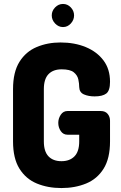

<svg xmlns="http://www.w3.org/2000/svg" viewBox="-20 -946 613 972"><path d="M291 6Q222 6 166.5 -17Q111 -40 78.5 -92Q46 -144 46 -230V-495Q46 -581 78.5 -633Q111 -685 166 -708Q221 -731 286 -731Q358 -731 414.5 -707.5Q471 -684 504 -640Q537 -596 537 -532Q537 -487 518 -472.5Q499 -458 459 -458Q428 -458 405 -468Q382 -478 381 -505Q381 -523 376.5 -544Q372 -565 353.5 -580Q335 -595 292 -595Q249 -595 225.5 -570.5Q202 -546 202 -495V-230Q202 -179 225.5 -154.5Q249 -130 291 -130Q333 -130 357 -154.5Q381 -179 381 -230V-264H322Q300 -264 287.5 -282.5Q275 -301 275 -324Q275 -346 287.5 -365Q300 -384 322 -384H490Q513 -384 525 -369.5Q537 -355 537 -335V-230Q537 -144 504.5 -92Q472 -40 416 -17Q360 6 291 6ZM299 -809Q276 -809 259 -827Q242 -845 242 -868Q242 -891 259 -908.5Q276 -926 299 -926Q322 -926 338.5 -908.5Q355 -891 355 -868Q355 -845 338.5 -827Q322 -809 299 -809Z"/></svg>

Font: Dosis ExtraLight ExtraBold
Style: Regular
Weight: 800
Version: Version 3.001; ttfautohint (v1.8.2)